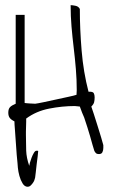

<svg xmlns="http://www.w3.org/2000/svg" viewBox="-20 -672 448 734"><path d="M35.2 -208Q21.5 -214.8 16.6 -222.2Q11.7 -229.5 11.7 -241.2Q11.7 -255.9 18.6 -262.7Q25.4 -269.5 40 -275.4V-615.2H74.2V-278.3Q77.1 -278.3 83 -277.3Q88.9 -276.4 94.7 -276.4Q100.6 -276.4 106.4 -275.9Q112.3 -275.4 114.3 -275.4Q123 -276.4 146 -281.2Q168.9 -286.1 193.8 -291.5Q218.8 -296.9 241.2 -301.8Q263.7 -306.6 272.5 -309.6Q272.5 -311.5 272.9 -318.4Q273.4 -325.2 273.4 -327.1Q273.4 -367.2 270 -408.2Q266.6 -449.2 261.7 -489.7Q256.8 -530.3 253.4 -570.3Q250 -610.4 250 -652.3Q256.8 -652.3 268.6 -649.9Q280.3 -647.5 285.2 -637.7Q285.2 -561.5 292 -479Q298.8 -396.5 318.4 -321.3Q335 -322.3 338.4 -315.9Q341.8 -309.6 341.8 -299.8Q341.8 -289.1 339.8 -281.2Q337.9 -273.4 329.1 -264.6Q332 -255.9 338.9 -235.4Q345.7 -214.8 353 -190.9Q360.4 -167 366.7 -146.5Q373 -126 375 -117.2V-106.4Q375 -97.7 371.6 -90.3Q368.2 -83 358.4 -83Q351.6 -83 348.1 -85.4Q344.7 -87.9 340.8 -94.7Q338.9 -100.6 334 -117.2Q329.1 -133.8 324.2 -151.9Q319.3 -169.9 314 -185.5Q308.6 -201.2 306.6 -208Q304.7 -213.9 301.8 -222.7L293.9 -241.2Q291 -250 288.1 -256.8Q285.2 -263.7 285.2 -264.6Q284.2 -264.6 276.4 -265.6Q268.6 -266.6 265.6 -266.6Q217.8 -266.6 168 -256.8Q118.2 -247.1 80.1 -218.8V-206.1Q80.1 -197.3 79.6 -188Q79.1 -178.7 79.1 -168.9V-156.2Q79.1 -124 80.1 -96.2Q81.1 -68.4 91.8 -38.1Q91.8 -40 94.2 -49.3Q96.7 -58.6 100.6 -68.8Q104.5 -79.1 109.4 -87.4Q114.3 -95.7 119.1 -95.7H123Q125 -95.7 126 -94.7Q126 -88.9 124 -74.2Q122.1 -59.6 120.1 -43.5Q118.2 -27.3 116.7 -12.7Q115.2 2 114.3 6.8Q113.3 11.7 111.3 17.1Q109.4 22.5 105 28.3Q100.6 34.2 96.2 38.1Q91.8 42 85.9 42Q74.2 42 66.4 29.3Q58.6 16.6 54.2 0.5Q49.8 -15.6 48.3 -30.8Q46.9 -45.9 46.9 -48.8Q45.9 -57.6 43.9 -80.1Q42 -102.5 40.5 -127.9Q39.1 -153.3 37.1 -175.8Q35.2 -198.2 35.2 -208Z"/></svg>

Font: Waiting for the Sunrise
Style: Regular
Weight: 300
Version: Version 1.001 2001